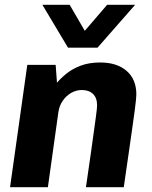

<svg xmlns="http://www.w3.org/2000/svg" viewBox="-20 -782 636 802"><path d="M22 0 94 -511H212.5L218 -436.5Q234 -455.5 258.2 -475Q282.5 -494.5 317.2 -507.8Q352 -521 398.5 -521Q468.5 -521 509 -485.8Q549.5 -450.5 549.5 -387.5Q549.5 -379.5 548 -364.8Q546.5 -350 543.2 -324Q540 -298 533.8 -255.8Q527.5 -213.5 518.8 -150.8Q510 -88 497 0H339Q351.5 -86 359.8 -144.2Q368 -202.5 373 -239Q378 -275.5 380.8 -296Q383.5 -316.5 384.5 -326.5Q385.5 -336.5 385.5 -342.5Q385.5 -373 368.5 -389.5Q351.5 -406 322 -406Q298 -406 277 -393.8Q256 -381.5 242 -361Q228 -340.5 224 -314.5L180 0ZM544.5 -762 387.5 -583H264L157 -762H271L363 -603.5H291.5L427.5 -762Z"/></svg>

Font: Chivo Medium
Style: Italic
Weight: 500
Italic angle: -8.05°
Designer: Hector Gatti
Foundry: Omnibus-Type
Version: Version 2.002